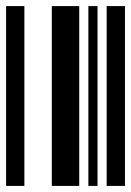

<svg xmlns="http://www.w3.org/2000/svg" viewBox="-20 -610 430 630"><path d="M0 0V-590H60V0ZM150 0V-590H240V0ZM270 0V-590H300V0ZM330 0V-590H390V0Z"/></svg>

Font: Libre Barcode 128 Text
Style: Regular
Weight: 400
Version: Version 1.005; ttfautohint (v1.8.3)